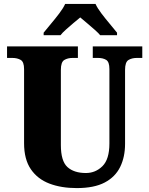

<svg xmlns="http://www.w3.org/2000/svg" viewBox="-20 -951 762 981"><path d="M372 10Q293 10 232.5 -13Q172 -36 137.5 -86.5Q103 -137 103 -219V-598Q103 -635 85.5 -645Q68 -655 43 -655H16V-714H378V-655H351Q326 -655 308.5 -644.5Q291 -634 291 -594V-210Q291 -128 324.5 -97.5Q358 -67 419 -67Q468 -67 503.5 -102Q539 -137 539 -218V-598Q539 -635 522.5 -645Q506 -655 481 -655H454V-714H707V-655H679Q654 -655 636.5 -644.5Q619 -634 619 -594V-216Q619 -149 594 -98Q569 -47 515 -18.5Q461 10 372 10ZM203 -784Q218 -803 240 -829Q262 -855 282.5 -882Q303 -909 313 -931H468Q478 -909 498.5 -882Q519 -855 541 -829Q563 -803 578 -784V-771H492Q484 -781 465 -798Q446 -815 425 -832.5Q404 -850 390 -862Q375 -850 355 -833Q335 -816 316.5 -799.5Q298 -783 289 -771H203Z"/></svg>

Font: Noto Serif Lao SemiCondensed Black
Style: Regular
Weight: 900
Width: 4
Designer: Monotype Design Team
Foundry: Monotype Imaging Inc.
Version: Version 2.003; ttfautohint (v1.8.4.7-5d5b)